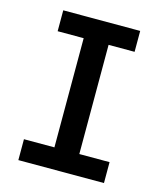

<svg xmlns="http://www.w3.org/2000/svg" viewBox="-104 -772 708 834"><g transform="rotate(15 250.0 -354.5)"><path d="M423 -694V-600H306V-109H442V-15H57V-109H194V-600H77V-694Z"/></g></svg>

Font: D2Coding ligature
Style: Bold
Weight: 700
Monospace: yes
Designer: Yong-Rak Park; Jeong-Hwan Yoon; Sang-Min Lee;
Foundry: NHN Corporation
Version: Version 1.3.2; Build 20180524